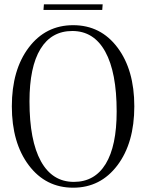

<svg xmlns="http://www.w3.org/2000/svg" viewBox="-20 -854 678 892"><path d="M455 -808H182L184 -834H457ZM604 -360Q604 -190 525.5 -86Q447 18 320 18Q192 18 113.5 -86.5Q35 -191 35 -360Q35 -529 113.5 -633Q192 -737 320 -737Q448 -737 526 -633Q604 -529 604 -360ZM117 -383Q117 -201 170 -105Q223 -9 323 -9Q420 -9 471 -92.5Q522 -176 522 -336Q522 -518 469 -614Q416 -710 316 -710Q219 -710 168 -626.5Q117 -543 117 -383Z"/></svg>

Font: Foglihten068fMac
Style: Regular
Weight: 500
Designer: gluk (gluksza@wp.pl)
Foundry: gluk (gluksza@wp.pl)
Version: Version 0.68